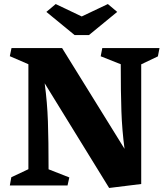

<svg xmlns="http://www.w3.org/2000/svg" viewBox="-20 -912 822 944"><path d="M119.6 -80.1V-596.2L28.3 -635.7L36.6 -675.8H285.2L592.3 -180.2Q580.1 -272.5 576.9 -365Q573.7 -457.5 573.7 -596.2L475.1 -635.3L482.9 -675.8H764.2L756.3 -634.8L674.3 -595.7V-7.3L516.6 12.2L199.7 -502.4Q212.4 -408.2 215.6 -314.5Q218.8 -220.7 218.8 -79.6L320.8 -39.6L312 0H28.3L35.6 -40.5ZM208 -853.5 253.9 -892.1 381.8 -831.1 510.3 -892.1 556.2 -853.5 417.5 -739.7H346.7Z"/></svg>

Font: Vesper Libre Heavy
Style: Regular
Weight: 900
Designer: Robert Keller & Kimya Gandhi
Foundry: Mota Italic
Version: Version 1.058